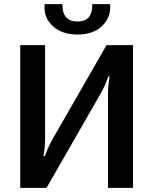

<svg xmlns="http://www.w3.org/2000/svg" viewBox="-20 -908 741 928"><path d="M426 -888H512Q518 -826 474.5 -783.5Q431 -741 355 -741Q278 -741 233.5 -783.5Q189 -826 196 -888H282Q280 -804 355 -804Q428 -804 426 -888ZM623 0H502V-452Q502 -493 510 -539H504Q484 -485 466 -455L205 0H78V-690H198V-244Q198 -194 190 -154H197Q210 -192 235 -237L495 -690H623Z"/></svg>

Font: Exo 2.0 Semi Bold
Style: Regular
Weight: 600
Designer: Natanael Gama
Version: Version 1.001;PS 001.001;hotconv 1.0.70;makeotf.lib2.5.58329